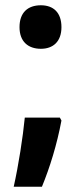

<svg xmlns="http://www.w3.org/2000/svg" viewBox="-20 -574 308 728"><path d="M54 -471C54 -417 86 -389 135 -389C181 -389 213 -416 213 -471C213 -526 183 -554 135 -554C85 -554 54 -526 54 -471ZM213 -117 207 -128H74C67 -55 50 54 32 134H139C169 61 196 -26 213 -117Z"/></svg>

Font: Noto Sans Ethiopic Condensed
Style: Bold
Weight: 700
Width: 3
Designer: Monotype Design Team
Foundry: Monotype Imaging Inc.
Version: Version 2.102